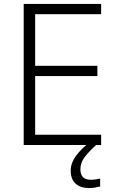

<svg xmlns="http://www.w3.org/2000/svg" viewBox="-20 -734 593 972"><path d="M492 0H100V-714H492V-662H158V-401H473V-349H158V-52H492ZM387 123Q387 176 439 176Q454 176 466 174Q478 172 487 170V210Q475 213 461.5 215.5Q448 218 431 218Q387 218 362.5 195.5Q338 173 338 130Q338 91 365.5 54Q393 17 434 -13L467 0Q433 30 410 59.5Q387 89 387 123Z"/></svg>

Font: Noto Sans Arabic UI Lt
Style: Regular
Weight: 300
Designer: Monotype Design Team, Nadine Chahine and Nizar Qandah
Foundry: Monotype Imaging Inc.
Version: Version 2.010; ttfautohint (v1.8.4.7-5d5b)